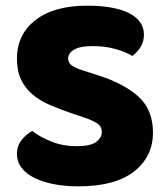

<svg xmlns="http://www.w3.org/2000/svg" viewBox="-20 -643 591 679"><path d="M237 -241Q193 -256 157 -271.5Q121 -287 95 -309Q69 -331 54.5 -361.5Q40 -392 40 -436Q40 -521 105.5 -572Q171 -623 289 -623Q332 -623 369 -617Q406 -611 432.5 -598.5Q459 -586 474 -566.5Q489 -547 489 -521Q489 -495 477 -476.5Q465 -458 448 -445Q426 -459 389 -469.5Q352 -480 308 -480Q263 -480 242 -467.5Q221 -455 221 -436Q221 -421 234 -411.5Q247 -402 273 -394L326 -377Q420 -347 470.5 -300.5Q521 -254 521 -174Q521 -89 454 -36.5Q387 16 257 16Q211 16 171.5 8.5Q132 1 102.5 -13.5Q73 -28 56.5 -49.5Q40 -71 40 -99Q40 -128 57 -148.5Q74 -169 94 -180Q122 -158 162.5 -142Q203 -126 251 -126Q300 -126 320 -141Q340 -156 340 -176Q340 -196 324 -206.5Q308 -217 279 -227Z"/></svg>

Font: Baloo Tammudu
Style: Regular
Weight: 400
Designer: Omkar Shende and Ek Type
Foundry: Ek Type
Version: Version 1.007;PS 1.000;hotconv 1.0.88;makeotf.lib2.5.647800